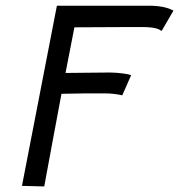

<svg xmlns="http://www.w3.org/2000/svg" viewBox="-20 -654 629 674"><path d="M135.3 0.5C144 -44.9 184.1 -265.6 195.8 -324.7C249 -326.2 293.9 -326.2 345.7 -326.2C367.7 -326.2 392.1 -323.7 409.2 -319.3L440.4 -390.1L432.1 -392.6C431.6 -392.6 404.3 -399.4 361.3 -399.4C301.8 -399.4 268.6 -397.9 210 -397.9L241.2 -558.1C330.6 -558.6 394 -559.1 444.8 -559.1H479C526.9 -558.6 536.1 -552.2 547.4 -545.4L588.9 -616.7C573.7 -625 551.3 -632.3 514.2 -633.8H179.7L57.1 -1.5Z"/></svg>

Font: Fantasque Sans Mono
Style: RegItalic
Weight: 400
Italic angle: -11°
Monospace: yes
Designer: Jany Belluz
Version: Version 1.6.3